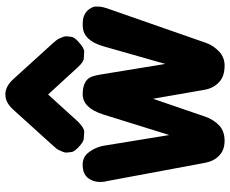

<svg xmlns="http://www.w3.org/2000/svg" viewBox="-92 -750 867 724"><g transform="rotate(-90 342.0 -388.5)"><path d="M408.2 -488.3Q390.1 -510.7 348.6 -510.7Q295.9 -510.7 271.5 -432.1L194.3 -184.1L154.3 -429.7Q148.4 -464.8 125.5 -492.2Q106 -515.1 68.4 -509.8Q39.1 -505.9 26.4 -481.4Q13.7 -458 18.6 -428.2Q19 -426.8 20 -422.4L89.8 -47.9Q96.2 -15.6 116.7 3.9Q137.7 24.4 172.4 24.4Q208 24.4 229.5 4.9Q252.4 -16.1 263.7 -48.8L331.1 -245.6L364.7 -52.2Q370.6 -17.6 394 3.9Q416 24.4 456.1 24.4Q486.3 24.4 507.8 4.9Q532.2 -17.6 541.5 -44.9L672.4 -419.9Q678.2 -438.5 678.5 -446.8Q678.7 -455.1 678.7 -463.4Q678.7 -471.7 669.4 -485.4Q659.2 -500.5 642.1 -506.3Q628.4 -511.7 602.1 -510.3Q550.3 -507.3 528.8 -432.1L462.4 -199.2L422.4 -443.8Q416.5 -478 408.2 -488.3ZM347.2 -802.2Q316.9 -802.7 289.1 -771.5L154.3 -622.6Q140.6 -607.9 137.5 -600.3Q134.3 -592.8 130.9 -585.2Q127.4 -577.6 128.4 -569.6Q129.4 -561.5 130.1 -553.2Q130.9 -544.9 143.6 -531.2Q166.5 -507.8 179.7 -506.8Q192.9 -505.9 205.8 -504.9Q218.8 -503.9 241.7 -525.4Q243.7 -527.3 246.1 -529.8L347.2 -641.1L449.2 -529.8Q469.7 -507.3 482.7 -506.6Q495.6 -505.9 508.5 -505.1Q521.5 -504.4 544.4 -525.4Q547.9 -528.3 550.8 -531.2Q563.5 -544.4 564.5 -552.7Q565.4 -561 566.4 -569.1Q567.4 -577.1 564.2 -585Q561 -592.8 557.6 -600.3Q554.2 -607.9 541 -622.6L405.3 -772Q377.4 -802.7 347.2 -802.2Z"/></g></svg>

Font: Comic Relief
Style: Bold
Weight: 700
Designer: Jeff Davis
Foundry: Loudifier
Version: Version 1.200; ttfautohint (v1.8.4.7-5d5b)